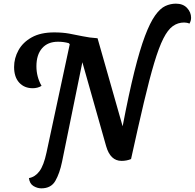

<svg xmlns="http://www.w3.org/2000/svg" viewBox="-20 -869 1064 1049"><path d="M206 160Q184 160 163 147.5Q142 135 138 104Q172 98 195.5 66.5Q219 35 234 -35L361 -627L356 -633Q329 -641 297 -641Q241 -641 210 -605.5Q179 -570 179 -507Q179 -449 207 -400Q196 -393 183.5 -390Q171 -387 159 -387Q113 -387 85 -417.5Q57 -448 57 -503Q57 -551 81 -594.5Q105 -638 153.5 -665Q202 -692 276 -692Q321 -692 357.5 -685.5Q394 -679 431 -671Q468 -663 513 -660L650 -179Q684 -357 714 -477.5Q744 -598 772 -672Q800 -746 827.5 -784.5Q855 -823 883 -836Q911 -849 941 -849Q980 -849 1002 -825.5Q1024 -802 1024 -772Q1024 -755 1015 -740Q1002 -746 986 -746Q952 -746 924.5 -726.5Q897 -707 872.5 -658.5Q848 -610 822.5 -525Q797 -440 766.5 -311Q736 -182 696 0Q672 10 644 10Q583 10 560 -70L430 -529L319 15Q306 78 282.5 119Q259 160 206 160Z"/></svg>

Font: Sansita Swashed
Style: Regular
Weight: 400
Designer: Pablo Cosgaya
Foundry: Omnibus-Type
Version: Version 1.003; ttfautohint (v1.8.3)